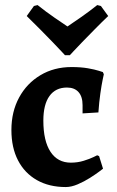

<svg xmlns="http://www.w3.org/2000/svg" viewBox="-20 -744 471 776"><path d="M245.9 12Q178.4 12 128.9 -16.2Q79.4 -44.4 52.8 -95.9Q26.1 -147.4 26.1 -218.5Q26.1 -292.7 57.3 -350Q88.4 -407.3 143.4 -440.1Q198.4 -473 269.3 -473Q306.7 -473 335 -468.1Q363.3 -463.1 379.5 -457.9Q395.7 -452.7 395.7 -452.7L399.6 -443.9Q399.6 -443.9 395.1 -422.7Q390.6 -401.5 385.6 -366.4Q380.6 -331.3 377.7 -289.6L313.7 -285.7V-319Q313.7 -353.7 297.3 -371.9Q280.9 -390.2 250.7 -390.2Q204.6 -390.2 179.9 -355.9Q155.2 -321.6 155.2 -256.5Q155.2 -174.5 184.1 -130.5Q212.9 -86.6 266.4 -86.6Q294 -86.6 318.4 -94.2Q342.8 -101.8 357.7 -109.1Q372.7 -116.4 372.7 -116.4L380.5 -113.1L396.4 -62.2Q396.4 -62.2 381.8 -51.1Q367.1 -40 343.7 -25.1Q320.4 -10.3 294.2 0.9Q268 12 245.9 12ZM242.5 -521Q242.5 -521 229.1 -535.5Q215.7 -550 192.9 -573.6Q170 -597.1 142.7 -624.9Q115.4 -652.7 88 -679.2L117.1 -719.8L131.9 -723.5Q165.8 -696.4 198.9 -673.6Q232 -650.7 252.7 -637Q273.2 -650.7 306.4 -673.8Q339.6 -696.9 373 -723.5L387.8 -719.8L417.3 -679.2Q389.5 -652.7 362.2 -624.9Q334.9 -597.1 312 -573.6Q289.2 -550 275.8 -535.5Q262.4 -521 262.4 -521Z"/></svg>

Font: Alegreya
Style: Regular
Weight: 400
Designer: Juan Pablo del Peral
Foundry: Huerta Tipografica
Version: Version 2.009